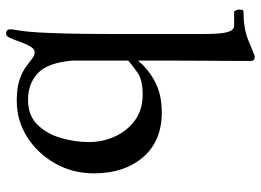

<svg xmlns="http://www.w3.org/2000/svg" viewBox="-130 -656 834 613"><g transform="rotate(90 286.5 -350.0)"><path d="M176 -376Q201 -407 241.5 -428.5Q282 -450 340 -450Q431 -450 482.5 -390Q534 -330 534 -233Q534 -166 502.5 -110Q471 -54 418.5 -20.5Q366 13 302 13Q262 13 236.5 4.5Q211 -4 195 -15.5Q179 -27 168.5 -35.5Q158 -44 148 -44H146Q137 -44 129 -30.5Q121 -17 114.5 1.5Q108 20 102 33.5Q96 47 90 47Q80 47 77 43Q74 39 74 35Q74 28 75.5 20Q77 12 79.5 -5.5Q82 -23 84 -56Q86 -89 87.5 -146Q89 -203 89 -291V-584Q89 -627 85.5 -647.5Q82 -668 76 -674.5Q70 -681 64 -681H19Q16 -681 13.5 -686.5Q11 -692 11 -697Q11 -700 12 -705.5Q13 -711 17 -711Q71 -711 105.5 -725Q140 -739 160 -747Q175 -747 175 -735Q175 -721 175 -684.5Q175 -648 174.5 -597Q174 -546 174 -489Q174 -432 174 -376ZM174 -164Q181 -85 214.5 -54Q248 -23 299 -23Q349 -23 378.5 -53Q408 -83 421 -128Q434 -173 434 -217Q434 -262 416 -301Q398 -340 364.5 -364.5Q331 -389 282 -389Q235 -389 211.5 -372Q188 -355 174 -343Z"/></g></svg>

Font: Sedan
Style: Regular
Weight: 400
Designer: Sebastian Salazar
Foundry: Sebastian Salazar
Version: Version 1.100; ttfautohint (v1.8.4.7-5d5b)